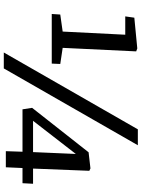

<svg xmlns="http://www.w3.org/2000/svg" viewBox="116 -870 764 1037"><g transform="rotate(90 498.5 -351.0)"><path d="M263 11 678 -713H764L349 11ZM238 -307 325 -294 323 -248H55L58 -294L150 -307L167 -645H68L75 -694L241 -710L257 -704ZM890 -147H972L969 -90H887L883 0H796L799 -90H570L562 -142L802 -447L889 -457L902 -451ZM801 -147 811 -378 632 -147Z"/></g></svg>

Font: Literata 7pt Medium
Style: Italic
Weight: 500
Italic angle: -2°
Designer: Latin by Veronika Burian and Jose Scaglione. Greek by Irene Vlachou. Cyrillic by Vera Evstafieva
Foundry: TypeTogether
Version: Version 3.002